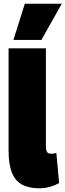

<svg xmlns="http://www.w3.org/2000/svg" viewBox="-20 -999 351 1029"><path d="M226 -740V-215Q226 -199 229.5 -190Q233 -181 239.5 -178Q246 -175 254 -175Q259 -175 266.5 -176Q274 -177 282 -179L297 -18Q278 -7 250.5 1.5Q223 10 190 10Q134 10 97.5 -10Q61 -30 43.5 -74.5Q26 -119 26 -190V-740ZM52 -785 113 -979H311L202 -785Z"/></svg>

Font: Georama SemiCondensed Black
Style: Regular
Weight: 900
Width: 4
Designer: Jean-Baptiste Levee
Foundry: Production Type
Version: Version 1.001